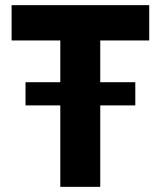

<svg xmlns="http://www.w3.org/2000/svg" viewBox="-20 -725 623 745"><path d="M214 0V-666H369V0ZM25 -568V-705H559V-568ZM79 -316V-406H505V-316Z"/></svg>

Font: TikTok Sans 24pt
Style: Bold
Weight: 700
Version: Version 4.000